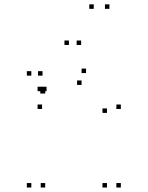

<svg xmlns="http://www.w3.org/2000/svg" viewBox="-20 -828 660 858"><path d="M180 -410V-430H160V-410ZM170 -490V-510H150V-490ZM120 -490V-510H100V-490ZM120 10V-10H100V10ZM182 10V-10H162V10ZM182 -410V-430H162V-410ZM520 -341V-361H500V-341ZM364.5 -501.5V-521.5H344.5V-501.5ZM188 -420.5V-440.5H168V-420.5ZM168 -420.5V-440.5H148V-420.5ZM168 -341V-361H148V-341ZM344.5 -448.5V-468.5H324.5V-448.5ZM458 -323.5V-343.5H438V-323.5ZM458 10V-10H438V10ZM520 10V-10H500V10ZM399 -788.5V-808.5H379V-788.5ZM469 -788.5V-808.5H449V-788.5ZM342.5 -627V-647H322.5V-627ZM288 -627V-647H268V-627Z"/></svg>

Font: Monaspace Neon Dots Var
Style: Regular
Weight: 400
Designer: Riley Cran and the Lettermatic Team
Version: Version 1.100 (Monaspace Neon Dots)